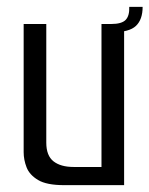

<svg xmlns="http://www.w3.org/2000/svg" viewBox="-20 -540 436 560"><path d="M167 0Q116 0 91 -15Q66 -30 57.5 -52Q49 -74 49 -96V-470H115V-124Q115 -86 136 -69.5Q157 -53 195 -53H276V-470H342V0ZM308 -446 304 -470Q335 -470 346.5 -482Q358 -494 357 -520H396Q396 -483 376.5 -464.5Q357 -446 308 -446Z"/></svg>

Font: Smooch Sans Thin Medium
Style: Regular
Weight: 500
Version: Version 1.010